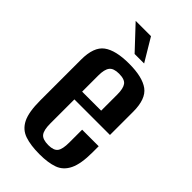

<svg xmlns="http://www.w3.org/2000/svg" viewBox="-206 -703 771 771"><g transform="rotate(45 179.0 -318.0)"><path d="M185 8Q134 8 100.5 -3.5Q67 -15 50.5 -48Q34 -81 34 -147V-379Q34 -451 70 -477.5Q106 -504 182 -504Q258 -504 294 -477.5Q330 -451 330 -379V-247H128V-110Q128 -73 139.5 -58Q151 -43 184 -43Q214 -43 225 -57.5Q236 -72 236 -110V-183H330V-148Q330 -83 313.5 -49Q297 -15 265 -3.5Q233 8 185 8ZM128 -291H236V-383Q236 -417 225 -432Q214 -447 182 -447Q151 -447 139.5 -432Q128 -417 128 -383ZM170 -547 79 -644H166L224 -547Z"/></g></svg>

Font: Alumni Sans Thin SemiBold
Style: Regular
Weight: 600
Version: Version 1.018